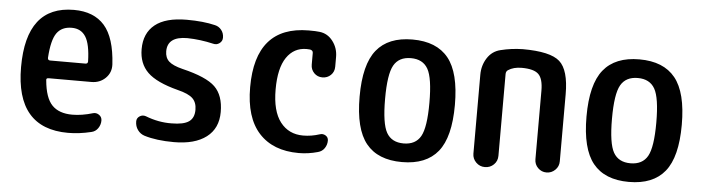

<svg xmlns="http://www.w3.org/2000/svg" viewBox="-39 -681 3079 843"><g transform="rotate(5 1500.0 -260.0)"><path d="M254.9 -451.2Q210.9 -451.2 189 -420.4Q167 -389.6 162.1 -310.5Q162.1 -299.8 172.9 -299.8H328.1Q338.9 -299.8 338.9 -310.5Q336.9 -386.7 316.4 -418.9Q295.9 -451.2 254.9 -451.2ZM278.3 9.8Q47.9 9.8 47.9 -260.3Q47.9 -530.3 257.8 -530.3Q345.7 -530.3 392.6 -477.1Q439.5 -423.8 446.3 -306.6Q448.2 -270.5 423.3 -246.1Q398.4 -221.7 361.3 -221.7H172.9Q161.1 -221.7 163.1 -211.9Q169.9 -134.8 200.7 -103Q231.4 -71.3 290 -71.3Q332 -71.3 380.9 -85.9Q394.5 -89.8 407.2 -81.1Q419.9 -72.3 419.9 -56.6Q419.9 -38.1 409.2 -22.5Q398.4 -6.8 379.9 -2.9Q327.1 9.8 278.3 9.8Z M742.2 -219.7Q647.5 -244.1 607.9 -282.7Q568.4 -321.3 568.4 -384.8Q568.4 -455.1 615.2 -492.7Q662.1 -530.3 754.9 -530.3Q828.1 -530.3 879.9 -517.6Q897.5 -513.7 908.7 -499.5Q919.9 -485.4 919.9 -465.8Q919.9 -450.2 907.2 -440.9Q894.5 -431.6 879.9 -435.5Q821.3 -449.2 764.6 -450.2Q676.8 -450.2 676.8 -384.8Q676.8 -356.4 694.3 -340.3Q711.9 -324.2 754.9 -313.5Q861.3 -288.1 899.9 -250.5Q938.5 -212.9 938.5 -139.6Q938.5 -67.4 887.7 -28.8Q836.9 9.8 745.1 9.8Q668 9.8 614.3 -6.8Q595.7 -12.7 584 -28.8Q572.3 -44.9 572.3 -66.4Q572.3 -81.1 585 -89.4Q597.7 -97.7 612.3 -92.8Q669.9 -70.3 727.5 -71.3Q780.3 -71.3 803.7 -87.4Q827.1 -103.5 827.1 -139.6Q827.1 -171.9 808.6 -189.9Q790 -208 742.2 -219.7Z M1294.9 9.8Q1181.6 9.8 1119.6 -58.1Q1057.6 -126 1057.6 -259.8Q1057.6 -529.3 1292 -530.3Q1325.2 -530.3 1339.8 -528.3Q1376 -524.4 1398.9 -494.1Q1421.9 -463.9 1421.9 -424.8V-381.8Q1421.9 -359.4 1406.7 -344.7Q1391.6 -330.1 1369.6 -330.1Q1347.7 -330.1 1333 -345.2Q1318.4 -360.4 1318.4 -381.8V-433.6Q1318.4 -444.3 1305.7 -447.3Q1300.8 -448.2 1290 -448.2Q1234.4 -448.2 1202.1 -400.9Q1169.9 -353.5 1169.9 -259.8Q1169.9 -164.1 1207 -116.2Q1244.1 -68.4 1307.6 -68.4Q1343.8 -68.4 1379.9 -80.1Q1393.6 -85 1405.8 -77.6Q1418 -70.3 1418 -55.7Q1418 -37.1 1407.7 -22Q1397.5 -6.8 1378.9 -2Q1336.9 9.8 1294.9 9.8Z M1825.2 -408.7Q1802.7 -448.2 1750 -448.2Q1697.3 -448.2 1674.8 -408.7Q1652.3 -369.1 1652.3 -260.3Q1652.3 -151.4 1674.8 -111.8Q1697.3 -72.3 1750 -72.3Q1802.7 -72.3 1825.2 -111.8Q1847.7 -151.4 1847.7 -260.3Q1847.7 -369.1 1825.2 -408.7ZM1908.2 -54.2Q1856.4 9.8 1750 9.8Q1643.6 9.8 1591.8 -54.2Q1540 -118.2 1540 -260.3Q1540 -402.3 1591.8 -466.3Q1643.6 -530.3 1750 -530.3Q1856.4 -530.3 1908.2 -466.3Q1960 -402.3 1960 -260.3Q1960 -118.2 1908.2 -54.2Z M2059.6 -54.7V-402.3Q2059.6 -443.4 2080.6 -476.1Q2101.6 -508.8 2138.7 -517.6Q2185.5 -529.3 2235.4 -530.3Q2357.4 -530.3 2398.9 -493.2Q2440.4 -456.1 2440.4 -349.6V-53.7Q2440.4 -31.2 2424.3 -15.6Q2408.2 0 2386.2 0Q2364.3 0 2348.6 -15.6Q2333 -31.2 2333 -53.7V-355.5Q2333 -408.2 2312.5 -428.2Q2292 -448.2 2238.3 -448.2Q2202.1 -448.2 2178.7 -432.6Q2169.9 -426.8 2169.9 -415V-54.7Q2169.9 -31.2 2153.8 -15.6Q2137.7 0 2114.7 0Q2091.8 0 2075.7 -16.1Q2059.6 -32.2 2059.6 -54.7Z M2825.2 -408.7Q2802.7 -448.2 2750 -448.2Q2697.3 -448.2 2674.8 -408.7Q2652.3 -369.1 2652.3 -260.3Q2652.3 -151.4 2674.8 -111.8Q2697.3 -72.3 2750 -72.3Q2802.7 -72.3 2825.2 -111.8Q2847.7 -151.4 2847.7 -260.3Q2847.7 -369.1 2825.2 -408.7ZM2908.2 -54.2Q2856.4 9.8 2750 9.8Q2643.6 9.8 2591.8 -54.2Q2540 -118.2 2540 -260.3Q2540 -402.3 2591.8 -466.3Q2643.6 -530.3 2750 -530.3Q2856.4 -530.3 2908.2 -466.3Q2960 -402.3 2960 -260.3Q2960 -118.2 2908.2 -54.2Z"/></g></svg>

Font: Rounded-X Mgen+ 1mn medium
Style: Regular
Weight: 500
Designer: [Source Han Sans]
Ryoko NISHIZUKA  (kana & ideographs); Paul D. Hunt (Latin, Greek & Cyrillic); Wenlong ZHANG  (bopomofo
Version: Version 1.059.20150602